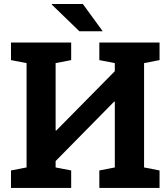

<svg xmlns="http://www.w3.org/2000/svg" viewBox="-20 -919 824 939"><path d="M33.7 0V-85.4L109.9 -100.1V-610.4L33.7 -625V-710.9H109.9H252H328.1V-625L252 -610.4V-281.2L254.9 -280.3L541.5 -570.8V-610.4L465.8 -625V-710.9H541.5H684.6H760.3V-625L684.6 -610.4V-100.1L760.3 -85.4V0H465.8V-85.4L541.5 -100.1V-421.4L538.6 -422.4L252 -131.3V-100.1L328.1 -85.4V0ZM482.4 -766.1H478.5H368.2L233.4 -896.5L234.4 -899.4H385.3Z"/></svg>

Font: Roboto Slab LO
Style: Bold
Weight: 700
Designer: Google
Version: Version 2.000